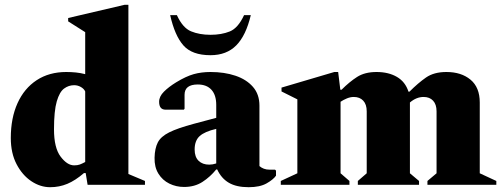

<svg xmlns="http://www.w3.org/2000/svg" viewBox="-20 -770 2098 800"><path d="M189 10Q148 10 110.5 -15Q73 -40 49 -86Q25 -132 25 -195Q25 -278 53 -340Q81 -402 133 -436Q185 -470 256 -470Q277 -470 296.5 -468Q316 -466 335 -461V-636L264 -681V-695L499 -750H515V-45L584 -16V0H345L337 -49H330Q294 -18 260.5 -4Q227 10 189 10ZM205 -231Q205 -154 232.5 -117.5Q260 -81 289 -81Q303 -81 312.5 -84.5Q322 -88 335 -95V-389Q330 -400 317 -407.5Q304 -415 289 -415Q266 -415 247 -401Q228 -387 216.5 -347.5Q205 -308 205 -231Z M747 9Q714 9 685.5 -5Q657 -19 640 -46.5Q623 -74 624 -113Q625 -152 637.5 -176.5Q650 -201 685 -218.5Q720 -236 787 -254L881 -279V-333Q881 -374 861 -396Q841 -418 804 -418Q749 -418 749 -375V-317L746 -313H670Q643 -313 643 -346Q643 -368 663 -388Q683 -408 714 -427Q755 -452 787 -461Q819 -470 857 -470Q915 -470 961 -454.5Q1007 -439 1034 -408Q1061 -377 1061 -330V-78Q1069 -71 1079.5 -67Q1090 -63 1104 -63H1126L1130 -59V-38Q1119 -22 1091 -6Q1063 10 1016 10Q965 10 933.5 -8.5Q902 -27 885 -64H881Q856 -33 823.5 -12Q791 9 747 9ZM791 -147Q791 -116 807.5 -100Q824 -84 852 -84Q866 -84 881 -89V-233Q833 -222 812 -203Q791 -184 791 -147ZM857 -540Q780 -540 744 -581Q708 -622 689 -707H717Q741 -654 776 -639.5Q811 -625 857 -625Q903 -625 937.5 -639Q972 -653 997 -707H1025Q1005 -622 964.5 -581Q924 -540 857 -540Z M1150 0V-16L1219 -48V-356L1153 -389V-405L1373 -470H1389L1398 -396H1403Q1436 -429 1468 -449.5Q1500 -470 1549 -470Q1599 -470 1634 -449.5Q1669 -429 1682 -388H1686Q1722 -424 1755 -447Q1788 -470 1840 -470Q1902 -470 1940.5 -438Q1979 -406 1979 -343V-48L2048 -16V0H1761V-16L1799 -48V-306Q1799 -335 1784.5 -350.5Q1770 -366 1745 -366Q1715 -366 1688 -343V-48L1726 -16V0H1471V-16L1508 -48V-306Q1508 -335 1493.5 -350.5Q1479 -366 1454 -366Q1440 -366 1425.5 -360Q1411 -354 1399 -346V-48L1436 -16V0Z"/></svg>

Font: Spectral ExtraBold
Style: Regular
Weight: 800
Designer: Jean-Baptiste Levee
Foundry: Production Type
Version: Version 2.001